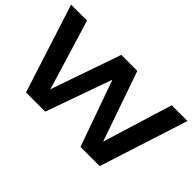

<svg xmlns="http://www.w3.org/2000/svg" viewBox="-98 -1142 1533 1533"><g transform="rotate(45 669.0 -375.0)"><path d="M997 -69H939L1148 -750H1326L1085 0H868L632 -664H706L470 0H253L12 -750H192L399 -69L343 -70L579 -750H760Z"/></g></svg>

Font: Unbounded Medium
Style: Regular
Weight: 500
Designer: Luke Prowse, Jean-Baptiste Morizot, Fátima Lázaro, Florian Runge
Foundry: NaN
Version: Version 1.700